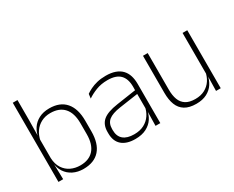

<svg xmlns="http://www.w3.org/2000/svg" viewBox="-94 -1025 1703 1395"><g transform="rotate(-30 757.0 -327.0)"><path d="M282.5 10Q234 10 196.5 -8.8Q159 -27.5 136.5 -61.5Q114 -95.5 111 -141H98L114 -177.5Q116.5 -126.5 138.8 -92.2Q161 -58 196.5 -41Q232 -24 275 -24Q348.5 -24 388 -68.2Q427.5 -112.5 427.5 -197.5V-289.5Q427.5 -374 388.2 -418.5Q349 -463 273.5 -463Q230.5 -463 196.8 -445.2Q163 -427.5 141.2 -396Q119.5 -364.5 112 -322.5L99.5 -354H111Q117 -393.5 138.5 -425.8Q160 -458 196.8 -477.2Q233.5 -496.5 284.5 -496.5Q373.5 -496.5 420.2 -442.8Q467 -389 467 -287.5V-199Q467 -97 419.8 -43.5Q372.5 10 282.5 10ZM76 0V-664H115.5V-497.5L113.5 -358.5L114 -347V-140L112.5 -126.5L115.5 0Z M890.5 0 893 -125 891 -131.5V-290L891.5 -328Q891.5 -394.5 858 -428.5Q824.5 -462.5 753.5 -462.5Q699.5 -462.5 656.2 -445.5Q613 -428.5 582 -407L586.5 -444Q603 -456 627.8 -468.2Q652.5 -480.5 685 -488.5Q717.5 -496.5 758 -496.5Q803 -496.5 835.8 -485Q868.5 -473.5 889.5 -451.8Q910.5 -430 920.5 -399Q930.5 -368 930.5 -328.5V0ZM717 10Q644.5 10 605.2 -24.2Q566 -58.5 566 -124V-136.5Q566 -197.5 604 -229.8Q642 -262 729 -274.5L900.5 -300L902.5 -269L734.5 -244.5Q666 -234.5 635.8 -210Q605.5 -185.5 605.5 -138.5V-128Q605.5 -77 636.5 -50.5Q667.5 -24 727 -24Q775.5 -24 810.2 -42.2Q845 -60.5 866.2 -91.8Q887.5 -123 894 -162L904.5 -131H895.5Q890.5 -94 869.5 -61.8Q848.5 -29.5 810.5 -9.8Q772.5 10 717 10Z M1105.5 -486.5V-178.5Q1105.5 -130.5 1118.5 -96Q1131.5 -61.5 1161 -42.8Q1190.5 -24 1240 -24Q1286 -24 1319.8 -42Q1353.5 -60 1374.2 -91.2Q1395 -122.5 1401.5 -162.5L1412.5 -130.5H1402.5Q1397 -93 1376 -60.8Q1355 -28.5 1318.2 -9.2Q1281.5 10 1229 10Q1170 10 1134 -12.2Q1098 -34.5 1082 -75.8Q1066 -117 1066 -175V-486.5ZM1437.5 -486.5V0H1398L1400.5 -123.5L1398 -125.5V-486.5Z"/></g></svg>

Font: Anek Odia ExtraLight
Style: Regular
Weight: 250
Designer: Yesha Goshar & Mahesh Sahu (Odia), Yesha Goshar (Latin)
Foundry: Ek Type
Version: Version 1.003